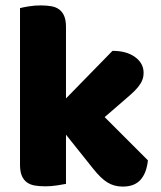

<svg xmlns="http://www.w3.org/2000/svg" viewBox="-20 -681 595 710"><path d="M527 -88Q522 -41 499.5 -16Q477 9 434 9Q402 9 377 -6.5Q352 -22 323 -59L224 -183V-1Q213 1 191.5 4.5Q170 8 148 8Q126 8 108.5 5Q91 2 79 -7Q67 -16 60.5 -31.5Q54 -47 54 -72V-651Q65 -654 86.5 -657.5Q108 -661 130 -661Q152 -661 169.5 -658Q187 -655 199 -646Q211 -637 217.5 -621.5Q224 -606 224 -581V-317L396 -493Q448 -493 479.5 -470Q511 -447 511 -412Q511 -397 506 -384.5Q501 -372 490.5 -359Q480 -346 463.5 -331.5Q447 -317 425 -298L367 -248Z"/></svg>

Font: Baloo Bhaina
Style: Regular
Weight: 400
Designer: Manish Minz, Shuchita Grover and Ek Type
Foundry: Ek Type
Version: Version 1.443;PS 1.000;hotconv 16.6.51;makeotf.lib2.5.65220;